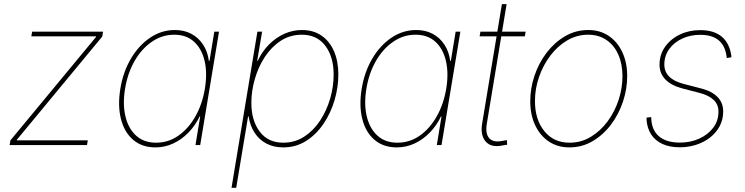

<svg xmlns="http://www.w3.org/2000/svg" viewBox="-20 -692 3552 916"><path d="M25.9 0 29.8 -22.5 438 -515.6V-518.6H129.4L133.3 -541H471.7L467.8 -517.6L60.1 -24.9V-22.5H398.9L395 0Z M721.7 11.2Q657.2 11.2 615 -25.1Q572.8 -61.5 556.9 -125Q541 -188.5 554.2 -269Q567.4 -349.1 604.7 -412.4Q642.1 -475.6 696.3 -512.2Q750.5 -548.8 814.5 -548.8Q858.9 -548.8 893.1 -530.5Q927.2 -512.2 949 -479Q970.7 -445.8 976.6 -401.4H979.5L1002.4 -541H1024.9L935.1 0H912.6L935.1 -136.7H932.6Q911.6 -92.8 878.9 -59.3Q846.2 -25.9 806.2 -7.3Q766.1 11.2 721.7 11.2ZM724.6 -11.2Q783.2 -11.2 831.3 -44.9Q879.4 -78.6 912.4 -137Q945.3 -195.3 957.5 -269Q969.7 -343.3 956.1 -401.4Q942.4 -459.5 905.8 -492.9Q869.1 -526.4 811 -526.4Q753.4 -526.4 704.6 -492.9Q655.8 -459.5 622.3 -401.4Q588.9 -343.3 576.7 -269Q564.5 -195.3 578.4 -137Q592.3 -78.6 629.4 -44.9Q666.5 -11.2 724.6 -11.2Z M1084.5 204.1 1208 -541H1230.5L1207 -401.4H1209.5Q1230 -445.8 1262.7 -479Q1295.4 -512.2 1335.9 -530.5Q1376.5 -548.8 1420.4 -548.8Q1475.6 -548.8 1514.4 -521.7Q1553.2 -494.6 1573.7 -447Q1594.2 -399.4 1594.2 -336.4Q1594.2 -275.9 1576.2 -214.4Q1558.1 -152.8 1523.7 -101.8Q1489.3 -50.8 1440.7 -19.8Q1392.1 11.2 1331.1 11.2Q1285.6 11.2 1251 -7.1Q1216.3 -25.4 1194.6 -58.8Q1172.9 -92.3 1166 -136.7H1163.6L1106.9 204.1ZM1331.5 -11.2Q1387.2 -11.2 1431.6 -40.3Q1476.1 -69.3 1507.3 -116.9Q1538.6 -164.6 1555.2 -221.9Q1571.8 -279.3 1571.8 -335.9Q1571.8 -420.9 1532 -473.6Q1492.2 -526.4 1419.9 -526.4Q1363.8 -526.4 1319.3 -497.3Q1274.9 -468.3 1243.7 -420.7Q1212.4 -373 1195.8 -315.4Q1179.2 -257.8 1179.2 -201.2Q1179.2 -117.2 1219 -64.2Q1258.8 -11.2 1331.5 -11.2Z M1873 11.2Q1808.6 11.2 1766.4 -25.1Q1724.1 -61.5 1708.3 -125Q1692.4 -188.5 1705.6 -269Q1718.8 -349.1 1756.1 -412.4Q1793.5 -475.6 1847.7 -512.2Q1901.9 -548.8 1965.8 -548.8Q2010.3 -548.8 2044.4 -530.5Q2078.6 -512.2 2100.3 -479Q2122.1 -445.8 2127.9 -401.4H2130.9L2153.8 -541H2176.3L2086.4 0H2064L2086.4 -136.7H2084Q2063 -92.8 2030.3 -59.3Q1997.6 -25.9 1957.5 -7.3Q1917.5 11.2 1873 11.2ZM1876 -11.2Q1934.6 -11.2 1982.7 -44.9Q2030.8 -78.6 2063.7 -137Q2096.7 -195.3 2108.9 -269Q2121.1 -343.3 2107.4 -401.4Q2093.8 -459.5 2057.1 -492.9Q2020.5 -526.4 1962.4 -526.4Q1904.8 -526.4 1856 -492.9Q1807.1 -459.5 1773.7 -401.4Q1740.2 -343.3 1728 -269Q1715.8 -195.3 1729.7 -137Q1743.7 -78.6 1780.8 -44.9Q1817.9 -11.2 1876 -11.2Z M2487.8 -541 2483.9 -518.6H2268.1L2272 -541ZM2374.5 -672.4H2397L2302.7 -103Q2294.4 -54.2 2314.2 -32.5Q2334 -10.7 2377.9 -20Q2382.8 -21 2388.2 -22Q2393.6 -22.9 2398.4 -23.4L2399.4 -1.5Q2393.6 -1 2388.2 0Q2382.8 1 2377 2Q2322.3 13.2 2296.6 -17.3Q2271 -47.9 2280.3 -103Z M2696.8 11.2Q2640.1 11.2 2598.1 -17.1Q2556.2 -45.4 2533 -95Q2509.8 -144.5 2509.8 -209Q2509.8 -271.5 2530.3 -331.8Q2550.8 -392.1 2588.1 -440.9Q2625.5 -489.7 2676 -519.3Q2726.6 -548.8 2786.6 -548.8Q2842.8 -548.8 2884.5 -520.5Q2926.3 -492.2 2949.2 -442.6Q2972.2 -393.1 2972.2 -329.1Q2972.2 -267.1 2951.9 -206.5Q2931.6 -146 2894.5 -96.9Q2857.4 -47.9 2806.9 -18.3Q2756.3 11.2 2696.8 11.2ZM2697.3 -11.2Q2752.4 -11.2 2798.6 -39.1Q2844.7 -66.9 2878.7 -112.8Q2912.6 -158.7 2931.2 -215.1Q2949.7 -271.5 2949.7 -328.1Q2949.7 -386.7 2929.9 -431.4Q2910.2 -476.1 2873.3 -501.2Q2836.4 -526.4 2786.1 -526.4Q2732.9 -526.4 2687 -499.8Q2641.1 -473.1 2606.4 -427.7Q2571.8 -382.3 2552 -325.9Q2532.2 -269.5 2532.2 -210Q2532.2 -121.6 2576.9 -66.4Q2621.6 -11.2 2697.3 -11.2Z M3223.6 10.7Q3174.8 10.7 3140.4 -5.1Q3106 -21 3086.7 -50.5Q3067.4 -80.1 3064.5 -121.1Q3064.5 -125.5 3064.7 -125.5Q3064.9 -125.5 3064.5 -130.9L3086.9 -133.3Q3087.4 -73.2 3122.8 -42.5Q3158.2 -11.7 3223.6 -11.7Q3273.9 -11.7 3315.7 -30.5Q3357.4 -49.3 3382.6 -82.5Q3407.7 -115.7 3407.7 -159.2Q3407.7 -192.9 3385.3 -214.8Q3362.8 -236.8 3318.4 -248.5L3235.8 -270Q3182.1 -284.2 3154.3 -313Q3126.5 -341.8 3126.5 -383.3Q3126.5 -431.6 3153.1 -469Q3179.7 -506.3 3223.6 -527.3Q3267.6 -548.3 3320.8 -548.3Q3385.7 -548.3 3423.3 -517.1Q3460.9 -485.8 3469.2 -424.8Q3469.2 -422.4 3469.2 -422.1Q3469.2 -421.9 3469.2 -418.9L3447.3 -415Q3441.9 -470.7 3410.4 -498.3Q3378.9 -525.9 3320.8 -525.9Q3272.9 -525.9 3233.9 -507.6Q3194.8 -489.3 3172.1 -457Q3149.4 -424.8 3149.4 -384.3Q3149.4 -350.1 3172.4 -326.9Q3195.3 -303.7 3242.2 -291.5L3325.2 -270Q3376.5 -256.8 3403.3 -229.2Q3430.2 -201.7 3430.2 -160.2Q3430.2 -121.6 3413.6 -90.3Q3397 -59.1 3368.2 -36.4Q3339.4 -13.7 3302 -1.5Q3264.6 10.7 3223.6 10.7Z"/></svg>

Font: Inter 17pt Thin
Style: Italic
Weight: 250
Italic angle: -9.3988°
Version: Version 4.001;git-66647c0bb